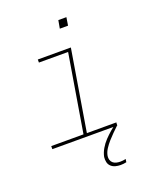

<svg xmlns="http://www.w3.org/2000/svg" viewBox="-165 -796 929 1119"><g transform="rotate(-20 300.0 -236.0)"><path d="M44 0V-19H244L324 -501H143V-520H348L265 -19H447V0ZM387 223Q371 223 355.5 219Q340 215 328.5 204.5Q317 194 313.5 178.5Q310 163 312 146Q317 121 331 97Q345 73 364 53Q383 33 404 15Q425 -3 448 -19L445 0Q428 16 411 33Q394 50 378.5 67.5Q363 85 350 105Q337 125 333 147Q331 160 334.5 171.5Q338 183 346.5 190.5Q355 198 367 201Q379 204 392 204Q400 204 408.5 203Q417 202 426 200L423 219Q414 221 405 222Q396 223 387 223ZM325 -645 334 -695H384L376 -645Z"/></g></svg>

Font: Iosevka SS04 Thin Extended
Style: Italic
Weight: 100
Width: 7
Italic angle: -9°
Monospace: yes
Designer: Belleve Invis
Foundry: Belleve Invis
Version: Version 19.0.0; ttfautohint (v1.8.4)